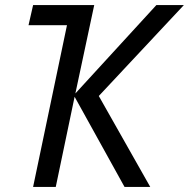

<svg xmlns="http://www.w3.org/2000/svg" viewBox="-20 -734 742 754"><path d="M110 0 243 -635H92L110 -714H350L276 -367L594 -714H702L368 -357L570 0H469L273 -354L199 0Z"/></svg>

Font: Noto Sans Display
Style: Italic
Weight: 400
Italic angle: -12°
Designer: Monotype Design Team
Foundry: Monotype Imaging Inc.
Version: Version 2.003